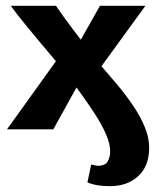

<svg xmlns="http://www.w3.org/2000/svg" viewBox="-20 -444 532 659"><path d="M357 195Q335 195 316 192Q297 189 280 182L293 121Q302 122 306.5 123.5Q311 125 316 125Q341 125 349.5 110Q358 95 358 79Q359 51 344 17Q329 -17 306 -52.5Q283 -88 259 -121Q235 -154 218 -178Q195 -207 168.5 -238Q142 -269 115.5 -301Q89 -333 63.5 -364Q38 -395 17 -424H172Q199 -385 229 -345Q259 -305 294 -260Q308 -240 332 -212.5Q356 -185 384 -151.5Q412 -118 436.5 -82Q461 -46 476.5 -9Q492 28 492 63Q492 126 454.5 160.5Q417 195 357 195ZM4 0 190 -259 235 -268 323 -424H479L295 -171L256 -168L163 0Z"/></svg>

Font: Ysabeau ExtraBold
Style: Regular
Weight: 800
Designer: Christian Thalmann (Catharsis Fonts)
Version: Version 2.002